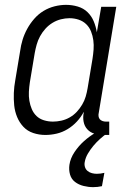

<svg xmlns="http://www.w3.org/2000/svg" viewBox="-20 -548 540 791"><path d="M167 8Q141 8 117 0Q93 -8 76.5 -25.5Q60 -43 50.5 -66Q41 -89 38.5 -114Q36 -139 37 -165Q38 -191 43 -218L63 -338Q66 -361 73 -384Q80 -407 92 -429Q104 -451 121 -470.5Q138 -490 159.5 -503Q181 -516 205 -522Q229 -528 252 -528Q277 -528 300.5 -521Q324 -514 340.5 -498Q357 -482 366 -460.5Q375 -439 379 -415L397 -520H459L387 -84Q385 -76 386 -69Q387 -62 391 -57Q395 -52 402 -49.5Q409 -47 416 -47H430V8H407Q388 8 370 3Q352 -2 340 -15Q328 -28 324.5 -46.5Q321 -65 325 -84V-87Q314 -66 297 -47.5Q280 -29 258.5 -16Q237 -3 213.5 2.5Q190 8 167 8ZM198 -47Q215 -47 233 -51Q251 -55 267.5 -64.5Q284 -74 296.5 -87.5Q309 -101 318.5 -117Q328 -133 333 -150Q338 -167 341 -185L361 -305Q364 -324 365.5 -343.5Q367 -363 364.5 -382Q362 -401 355 -418.5Q348 -436 335 -448.5Q322 -461 304 -467Q286 -473 266 -473Q249 -473 231 -468.5Q213 -464 196.5 -454Q180 -444 167 -429.5Q154 -415 145 -398.5Q136 -382 131 -364Q126 -346 123 -329L103 -209Q100 -189 99 -170Q98 -151 101 -133Q104 -115 111 -98.5Q118 -82 130.5 -70Q143 -58 161 -52.5Q179 -47 198 -47ZM364 223Q344 223 324 218Q304 213 289 201.5Q274 190 268.5 171Q263 152 266 131Q270 104 287 78.5Q304 53 326.5 33Q349 13 375 -2Q401 -17 427 -28L423 0Q407 11 392 24.5Q377 38 364.5 53Q352 68 342 85Q332 102 329 120Q327 130 330 140Q333 150 341 156.5Q349 163 359 165.5Q369 168 379 168Q387 168 394.5 167Q402 166 410 164L400 219Q391 221 382 222Q373 223 364 223Z"/></svg>

Font: Iosevka Curly Slab Light
Style: Italic
Weight: 300
Italic angle: -9°
Monospace: yes
Designer: Belleve Invis
Foundry: Belleve Invis
Version: Version 22.1.2; ttfautohint (v1.8.4)